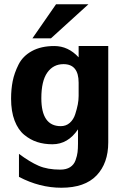

<svg xmlns="http://www.w3.org/2000/svg" viewBox="-20 -699 597 901"><path d="M132 -519 243 -679H395L219 -519ZM32 -236Q32 -280 39.5 -318Q47 -356 67 -396Q87 -436 130 -459.5Q173 -483 235 -483Q300 -483 349 -430V-483H488V-31Q488 67 433 124.5Q378 182 268 182Q166 182 69 131V23Q120 61 161.5 79Q203 97 263 97Q291 97 309 85.5Q327 74 334.5 53Q342 32 344 15Q346 -2 346 -25V-92Q299 -22 226 -22Q187 -22 154.5 -32.5Q122 -43 93.5 -66.5Q65 -90 48.5 -133Q32 -176 32 -236ZM174 -238Q174 -107 265 -107Q290 -107 307.5 -122.5Q325 -138 333 -163Q341 -188 345 -208.5Q349 -229 349 -249V-311Q349 -398 278 -398Q230 -398 202 -358.5Q174 -319 174 -238Z"/></svg>

Font: Coval
Style: Heavy
Weight: 900
Foundry: Context Ltd
Version: Version 001.000